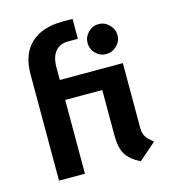

<svg xmlns="http://www.w3.org/2000/svg" viewBox="-112 -829 819 930"><g transform="rotate(-15 298.0 -364.0)"><path d="M388 -141V-370H202V0H72V-534Q72 -634 128.5 -687Q185 -740 289 -740H338V-640H289Q247 -640 224.5 -612.5Q202 -585 202 -534V-470H518V-145Q518 -118 528.5 -101Q539 -84 566 -64L479 12Q428 -14 408 -47.5Q388 -81 388 -141ZM378 -608Q378 -638 400 -660.5Q422 -683 453 -683Q483 -683 505.5 -660.5Q528 -638 528 -608Q528 -577 505.5 -555Q483 -533 453 -533Q422 -533 400 -555Q378 -577 378 -608Z"/></g></svg>

Font: KoHo
Style: Bold
Weight: 700
Designer: Cadson Demak & Katatrad Team
Foundry: Cadson Demak Co.,Ltd.
Version: Version 1.000; ttfautohint (v1.6)